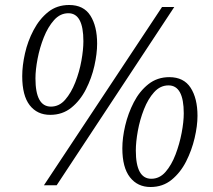

<svg xmlns="http://www.w3.org/2000/svg" viewBox="-20 -742 852 769"><path d="M181 -282Q129 -282 99 -320.5Q69 -359 69 -437Q69 -479 80 -528Q91 -577 114.5 -621.5Q138 -666 173 -694Q208 -722 257 -722Q315 -722 342 -679.5Q369 -637 369 -567Q369 -527 358 -478Q347 -429 324 -384Q301 -339 265.5 -310.5Q230 -282 181 -282ZM156 0 629 -714H678L207 0ZM184 -315Q217 -315 241 -342.5Q265 -370 281.5 -412Q298 -454 306 -498.5Q314 -543 314 -577Q314 -689 254 -689Q221 -689 196.5 -661.5Q172 -634 155.5 -592.5Q139 -551 130.5 -506.5Q122 -462 122 -428Q122 -315 184 -315ZM583 7Q531 7 500.5 -32Q470 -71 470 -148Q470 -190 481.5 -239Q493 -288 516 -332.5Q539 -377 574.5 -405Q610 -433 658 -433Q716 -433 743.5 -390.5Q771 -348 771 -278Q771 -238 759.5 -189Q748 -140 725.5 -95.5Q703 -51 667.5 -22Q632 7 583 7ZM586 -26Q619 -26 643 -53.5Q667 -81 683 -123Q699 -165 707.5 -209.5Q716 -254 716 -288Q716 -400 655 -400Q622 -400 597.5 -373Q573 -346 556.5 -304Q540 -262 532 -217.5Q524 -173 524 -139Q524 -26 586 -26Z"/></svg>

Font: Noto Serif Tamil SemiCondensed Light
Style: Italic
Weight: 300
Width: 4
Italic angle: -12°
Designer: Indian Type Foundry, Tom Grace, and the Monotype Design Team
Foundry: Monotype Imaging Inc.
Version: Version 2.003; ttfautohint (v1.8.4.7-5d5b)